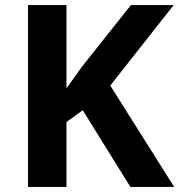

<svg xmlns="http://www.w3.org/2000/svg" viewBox="-20 -734 704 754"><path d="M664 0H492L305 -301L241 -255V0H90V-714H241V-387Q256 -408 271 -429Q286 -450 301 -471L494 -714H662L413 -398Z"/></svg>

Font: Noto Sans Kawi
Style: Bold
Weight: 700
Designer: Fadhl Haqq
Version: Version 1.000